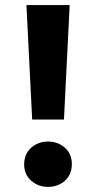

<svg xmlns="http://www.w3.org/2000/svg" viewBox="-20 -720 378 755"><path d="M106.5 -250 84 -700H254L231.5 -250ZM169 15Q131 15 103 -9.2Q75 -33.5 75 -74Q75 -101.5 87.8 -121.5Q100.5 -141.5 122 -152.5Q143.5 -163.5 169 -163.5Q207.5 -163.5 235 -139.2Q262.5 -115 262.5 -74Q262.5 -46.5 249.8 -26.5Q237 -6.5 215.8 4.2Q194.5 15 169 15Z"/></svg>

Font: Geologica Thin Roman SemiBold
Style: Regular
Weight: 600
Version: Version 1.010;gftools[0.9.28]